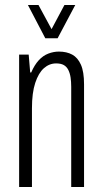

<svg xmlns="http://www.w3.org/2000/svg" viewBox="-20 -743 405 763"><path d="M56 0V-526H94L100 -455H104Q117 -485 134 -503.5Q151 -522 172 -530Q193 -538 214 -538Q245 -538 267 -526Q289 -514 301.5 -486Q314 -458 314 -408V0H263V-398Q263 -418 260.5 -435Q258 -452 251.5 -465Q245 -478 233.5 -484.5Q222 -491 203 -491Q176 -491 154.5 -472Q133 -453 120 -413.5Q107 -374 107 -313V0ZM91 -723H133L198 -603H172L236 -723H279L209 -591H160Z"/></svg>

Font: Archivo ExtraCondensed ExtraLight
Style: Regular
Weight: 250
Width: 2
Designer: Hector Gatti
Foundry: Omnibus-Type
Version: Version 2.001